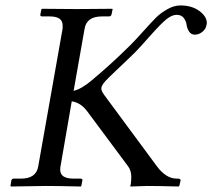

<svg xmlns="http://www.w3.org/2000/svg" viewBox="-20 -678 773 699"><path d="M200.2 -71.8Q199.2 -66.9 199.2 -60.1Q199.2 -27.8 247.1 -27.8H272.9Q281.7 -27.8 279.8 -20L275.9 -1L273.9 1Q188 -1 147.9 -1Q147.9 -1 20 1L18.1 -1L21 -20Q22.9 -27.8 29.8 -27.8H57.1Q111.3 -27.8 119.1 -71.8L208 -574.2Q208 -574.2 208 -585.9Q208 -618.2 161.1 -618.2H133.8Q125 -618.2 127 -626L130.9 -645L132.8 -646Q219.7 -645 258.8 -645Q258.8 -645 388.2 -646L390.1 -645L386.2 -626Q384.3 -618.2 377 -618.2H351.1Q295.9 -618.2 288.1 -574.2L248 -347.2Q276.9 -354 314.9 -386.2Q386.7 -446.3 455.1 -514.2Q472.2 -531.2 502.2 -564.7Q532.2 -598.1 548.1 -614Q564 -629.9 588.4 -644Q612.8 -658.2 637.2 -658.2Q678.2 -658.2 705.6 -638.2Q732.9 -618.2 732.9 -594.2Q732.9 -590.3 731.9 -587.9Q730 -572.8 717 -562.3Q704.1 -551.8 689.9 -551.8Q675.8 -551.8 668.5 -563Q661.1 -574.2 659.2 -588.1Q657.2 -602.1 648.7 -613Q640.1 -624 623 -624Q606 -624 585.9 -607.9Q565.9 -591.8 527.3 -548.3Q488.8 -504.9 472.2 -487.8Q456.1 -471.7 435.5 -452.4Q415 -433.1 402.1 -420.7Q389.2 -408.2 376 -395.5Q362.8 -382.8 356.4 -374Q350.1 -365.2 349.1 -357.9Q347.2 -349.1 358.9 -333L550.8 -73.2Q584 -28.3 622.1 -27.8H627.9Q631.8 -27.8 635 -25.9Q638.2 -23.9 637.2 -20L632.8 -1L629.9 1Q554.7 -1 516.1 -1L456.1 1L454.1 -1L456.1 -6.8Q458 -22.9 458 -34.2Q458 -57.1 445.8 -73.2L298.8 -271Q274.9 -304.2 241.2 -309.1Z"/></svg>

Font: Linux Libertine
Style: Italic
Weight: 400
Italic angle: -12°
Designer: Philipp H. Poll
Foundry: Philipp H. Poll
Version: Version 5.1.6 ; ttfautohint (v0.9)